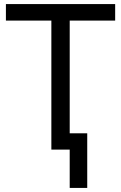

<svg xmlns="http://www.w3.org/2000/svg" viewBox="-20 -734 596 942"><path d="M322 188V0H232V-633H9V-714H545V-633H322V-80H408V188Z"/></svg>

Font: Noto IKEA Arabic
Style: Regular
Weight: 400
Designer: Monotype Design Team
Foundry: Monotype Imaging Inc.
Version: Version 1.200